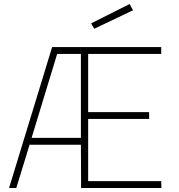

<svg xmlns="http://www.w3.org/2000/svg" viewBox="-20 -934 887 954"><path d="M382 -215H127L61 0H25L239 -700H781V-666H418V-377H721V-343H418V-34H781L782 0H383ZM137 -249H382V-666H264ZM624 -914 641 -883 448 -791 433 -818Z"/></svg>

Font: Panefresco 1wt
Style: Regular
Weight: 250
Version: Version 1.000